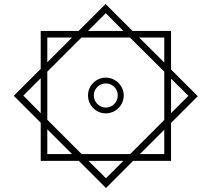

<svg xmlns="http://www.w3.org/2000/svg" viewBox="-20 -742 1059 962"><path d="M184 64H375L511 200L647 64H837V-126L971 -260L837 -394V-587H644L509 -722L374 -587H184V-397L49 -262L184 -127ZM510 -676 598 -587H421ZM217 -554H341L217 -430ZM389 30 217 -142V-383L388 -554H631L803 -383V-141L632 30ZM803 -554V-429L677 -554ZM510 -174C559 -174 600 -214 600 -264C600 -313 559 -353 510 -353C461 -353 421 -313 421 -264C421 -214 461 -174 510 -174ZM97 -263 184 -350V-175ZM924 -262 837 -175V-348ZM510 -203C477 -203 450 -231 450 -264C450 -297 477 -324 510 -324C544 -324 570 -297 570 -264C570 -231 544 -203 510 -203ZM217 30V-94L341 30ZM803 30H681L803 -92ZM511 151 423 64H598Z"/></svg>

Font: Noto Sans Arabic UI Cn Lt
Style: Regular
Weight: 300
Width: 3
Designer: Monotype Design Team, Nadine Chahine and Nizar Qandah
Foundry: Monotype Imaging Inc.
Version: Version 2.010